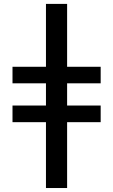

<svg xmlns="http://www.w3.org/2000/svg" viewBox="-20 -760 574 975"><path d="M491.2 -336.9H320.8V-224.1H491.2V-139.6H320.8V194.8H213.4V-139.6H43.5V-224.1H213.4V-336.9H43.5V-420.9H213.4V-740.2H320.8V-420.9H491.2Z"/></svg>

Font: Lato-SemiBold
Style: Regular
Weight: 500
Designer: Lukasz Dziedzic with Adam Twardoch and Botio Nikoltchev
Foundry: tyPoland Lukasz Dziedzic
Version: ""